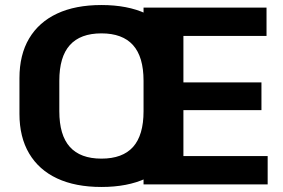

<svg xmlns="http://www.w3.org/2000/svg" viewBox="-20 -730 1119 760"><path d="M381.5 10.1Q278.6 10.1 206.2 -23.7Q133.9 -57.5 95.4 -122.4Q57 -187.2 57 -279.3V-420.7Q57 -513.3 95.4 -577.9Q133.9 -642.5 206.2 -676.3Q278.6 -710.1 381.5 -710.1Q484.9 -710.1 557.5 -676.3Q630.1 -642.5 668.1 -577.9Q706 -513.3 706 -420.7V-279.3Q706 -187.2 668.1 -122.4Q630.1 -57.5 557.5 -23.7Q484.9 10.1 381.5 10.1ZM381.5 -102.1Q465.3 -102.1 506.8 -148.5Q548.2 -194.9 548.2 -289.7V-410.3Q548.2 -505.1 506.5 -551.5Q464.8 -597.9 381.5 -597.9Q298.1 -597.9 256.5 -551.5Q214.8 -505.1 214.8 -410.3V-289.7Q214.8 -194.9 256.5 -148.5Q298.1 -102.1 381.5 -102.1ZM670.9 -112.2H1039.5V0H548.2V-700H1035V-587.8H670.9L706 -674.6V-345.9L670.9 -403.9H1014.9V-294.1H670.9L706 -352.1V-25.4Z"/></svg>

Font: Pathway Extreme 8pt Thin
Style: Regular
Weight: 100
Version: Version 1.001;gftools[0.9.26]